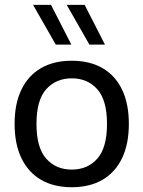

<svg xmlns="http://www.w3.org/2000/svg" viewBox="-20 -764 589 789"><path d="M274.9 -442.1Q339.6 -442.1 379.6 -397.5Q419.7 -352.8 419.7 -254.9Q419.7 -157 379.9 -112.1Q340.1 -67.1 274.9 -67.1Q210 -67.1 169.9 -112.1Q129.9 -157 129.9 -254.9Q129.9 -352.8 170 -397.5Q210.2 -442.1 274.9 -442.1ZM274.9 -514.4Q200.9 -514.4 148.4 -484Q95.9 -453.6 68 -395.6Q40 -337.6 40 -254.9Q40 -172.1 68.1 -113.9Q96.2 -55.7 148.7 -25.1Q201.2 5.4 274.9 5.4Q348.6 5.4 401.1 -25.1Q453.6 -55.7 481.6 -113.9Q509.5 -172.1 509.5 -254.9Q509.5 -337.6 481.7 -395.6Q453.9 -453.6 401.4 -484Q348.9 -514.4 274.9 -514.4ZM411.4 -580.6 327.9 -743.9H254.2L347.4 -580.6ZM273.2 -580.6 189.7 -743.9H116L209.2 -580.6Z"/></svg>

Font: Estedad-FD-VF Thin
Style: Regular
Weight: 100
Designer: Amin Abedi
Version: Version 5.0